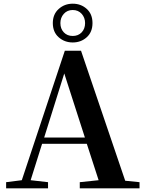

<svg xmlns="http://www.w3.org/2000/svg" viewBox="-20 -1020 786 1040"><path d="M374 -790Q329.6 -790 297.9 -818.1Q266.1 -846.2 266.1 -895Q266.1 -942.9 297.9 -971.4Q329.6 -1000 374 -1000Q418.5 -1000 449.7 -971.9Q481 -943.8 481 -895Q481 -846.2 449.7 -818.1Q418.5 -790 374 -790ZM374 -825.2Q403.8 -825.2 422.4 -844.7Q440.9 -864.3 440.9 -895Q440.9 -924.3 422.4 -945.1Q403.8 -965.8 374 -965.8Q344.2 -965.8 325.7 -945.1Q307.1 -924.3 307.1 -895Q307.1 -864.3 325.7 -844.7Q344.2 -825.2 374 -825.2ZM328.1 -622.1 219.2 -274.9H439.9ZM412.1 0V-33.2L514.2 -43.9L450.2 -241.2H208L146 -43.9L240.2 -33.2V0H13.2V-33.2L98.1 -43.9L331.1 -745.1H418.9L658.2 -41L735.8 -33.2V0Z"/></svg>

Font: Source Han Serif TW
Style: Bold
Weight: 700
Designer: Ryoko NISHIZUKA Ë•øÂ°öÊ∂ºÂ≠ê (kana & ideographs); Frank Grie√ühammer (Latin, Greek & Cyrillic); Wenlong ZHANG Âº†ÊñáÈæô 
Foundry: Adobe
Version: Version 2.003;hotconv 1.1.1;makeotfexe 2.6.0